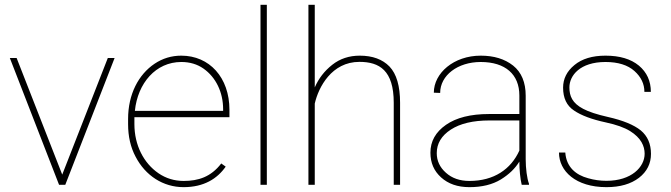

<svg xmlns="http://www.w3.org/2000/svg" viewBox="-20 -770 2794 800"><path d="M21 -528.3 226.1 0H252L457.5 -528.3H429.2L239.3 -42.5L49.3 -528.3Z M745.1 9.8C829.6 9.8 885.3 -25.4 920.4 -75.7L901.9 -88.9C858.4 -32.2 805.7 -16.1 745.1 -16.1C706.5 -16.1 671.4 -26.9 640.6 -47.9C578.6 -90.3 540 -165 540 -252.9V-274.4V-281.7H936V-312.5C936 -447.3 852.5 -538.1 735.4 -538.1C694.8 -538.1 657.7 -526.9 624 -504.4C557.1 -459.5 513.7 -377.4 513.7 -274.4V-252.9C513.7 -201.7 523.9 -156.7 544.9 -117.2C585.9 -38.1 659.7 9.8 745.1 9.8ZM735.4 -511.7C771 -511.7 801.8 -502.4 827.6 -484.4C879.9 -447.8 909.7 -385.3 909.7 -314.5V-308.1H542C553.7 -423.3 628.9 -511.7 735.4 -511.7Z M1065.4 -750V0H1091.8V-750Z M1265.1 -750V0H1291.5V-338.4C1307.1 -407.2 1362.3 -512.2 1477.5 -512.2C1561 -512.2 1620.6 -476.6 1620.6 -341.8V0H1647V-341.8C1647 -411.6 1632.3 -461.9 1603 -492.7C1573.7 -522.9 1532.2 -538.1 1479 -538.1C1434.6 -538.1 1396.5 -525.4 1364.3 -500C1331.5 -474.1 1307.6 -442.9 1291.5 -405.8V-750Z M2184.1 0V-4.4C2175.8 -25.9 2170.4 -68.8 2170.4 -106.4V-371.1C2170.4 -426.8 2152.8 -468.8 2118.2 -496.6C2083 -524.4 2038.1 -538.1 1982.9 -538.1C1870.6 -538.1 1787.6 -465.3 1787.6 -383.8L1814 -382.8C1814 -456.1 1887.2 -511.7 1982.9 -511.7C2085.9 -511.7 2144 -460 2144 -372.1V-294.9H2017.6C1940.9 -294.9 1881.3 -279.8 1838.4 -250C1794.9 -219.7 1773.4 -181.2 1773.4 -133.8C1773.4 -91.8 1788.1 -57.6 1817.9 -30.8C1847.7 -3.9 1886.7 9.8 1936 9.8C1988.3 9.8 2031.7 -1 2066.4 -22C2100.6 -43 2126.5 -67.9 2144 -96.7C2144 -64 2147.5 -25.4 2153.8 0ZM1936 -16.1C1896 -16.1 1863.3 -27.3 1837.9 -50.3C1812.5 -72.8 1799.8 -100.1 1799.8 -131.8C1799.8 -171.9 1819.3 -204.6 1858.4 -230C1897.5 -255.4 1951.2 -268.1 2019 -268.1H2144V-142.6C2108.9 -64.9 2038.1 -16.1 1936 -16.1Z M2666 -129.4C2666 -74.2 2611.3 -16.6 2506.8 -16.6C2481.4 -16.6 2456.1 -20 2430.7 -27.3C2379.4 -41 2339.8 -73.7 2335.4 -134.3H2309.1C2309.1 -57.1 2378.9 9.8 2506.8 9.8C2564 9.8 2608.9 -3.4 2642.6 -29.3C2675.8 -55.2 2692.4 -88.4 2692.4 -128.9C2692.4 -170.4 2678.2 -203.1 2649.9 -226.6C2621.6 -249.5 2575.7 -268.6 2512.7 -282.7C2467.3 -293 2433.1 -304.2 2410.2 -316.4C2364.3 -340.3 2352.5 -370.1 2352.5 -405.8C2352.5 -455.1 2396.5 -511.7 2502.9 -511.7C2555.2 -511.7 2595.7 -499 2623.5 -474.1C2651.4 -449.2 2665 -419.9 2665 -387.2H2691.9C2691.9 -432.1 2675.3 -468.8 2642.1 -496.6C2608.4 -524.4 2562 -538.1 2502.9 -538.1C2447.8 -538.1 2404.8 -524.9 2373.5 -499C2341.8 -473.1 2326.2 -441.4 2326.2 -404.8C2326.2 -361.3 2341.3 -329.6 2371.6 -309.6C2401.4 -289.1 2445.8 -272.5 2504.9 -259.8C2548.3 -250.5 2582 -238.3 2605 -224.1C2651.4 -195.3 2666 -161.1 2666 -129.4Z"/></svg>

Font: Vazirmatn Thin
Style: Regular
Weight: 100
Designer: Saber Rastikerdar
Foundry: Saber Rastikerdar
Version: Version 33.003